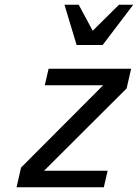

<svg xmlns="http://www.w3.org/2000/svg" viewBox="-20 -790 582 810"><path d="M418 0H49.8L68.8 -83L415 -430.2H168.9L185.1 -500H533.2L514.2 -417L166 -69.8H434.1ZM542 -770 413.1 -600.1H303.2L252 -770H312L371.1 -660.2L481.9 -770Z"/></svg>

Font: Perun
Style: Italic
Weight: 400
Italic angle: -12°
Foundry: Stefan Peev, Context Ltd
Version: Version 001.000